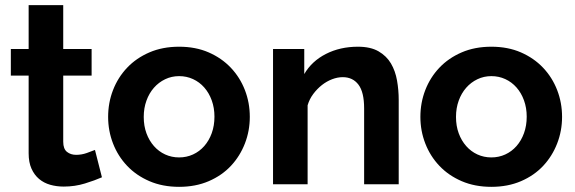

<svg xmlns="http://www.w3.org/2000/svg" viewBox="-20 -714 2227 744"><path d="M375 -27Q348 -15 309 -3Q270 9 227 9Q199 9 174.5 2Q150 -5 131.5 -20.5Q113 -36 102 -60.5Q91 -85 91 -120V-421H22V-524H91V-694H225V-524H335V-421H225V-165Q225 -137 239.5 -125.5Q254 -114 275 -114Q296 -114 316 -121Q336 -128 348 -133Z M674 10Q610 10 559 -12Q508 -34 472.5 -71.5Q437 -109 418 -158Q399 -207 399 -261Q399 -316 418 -365Q437 -414 472.5 -451.5Q508 -489 559 -511Q610 -533 674 -533Q738 -533 788.5 -511Q839 -489 874.5 -451.5Q910 -414 929 -365Q948 -316 948 -261Q948 -207 929 -158Q910 -109 875 -71.5Q840 -34 789 -12Q738 10 674 10ZM537 -261Q537 -226 547.5 -197.5Q558 -169 576.5 -148Q595 -127 620 -115.5Q645 -104 674 -104Q703 -104 728 -115.5Q753 -127 771.5 -148Q790 -169 800.5 -198Q811 -227 811 -262Q811 -296 800.5 -325Q790 -354 771.5 -375Q753 -396 728 -407.5Q703 -419 674 -419Q645 -419 620 -407Q595 -395 576.5 -374Q558 -353 547.5 -324Q537 -295 537 -261Z M1525 0H1391V-294Q1391 -357 1369 -386Q1347 -415 1308 -415Q1288 -415 1267 -407Q1246 -399 1227.5 -384.5Q1209 -370 1194 -350Q1179 -330 1172 -306V0H1038V-524H1159V-427Q1188 -477 1243 -505Q1298 -533 1367 -533Q1416 -533 1447 -515Q1478 -497 1495 -468Q1512 -439 1518.5 -402Q1525 -365 1525 -327Z M1884 10Q1820 10 1769 -12Q1718 -34 1682.5 -71.5Q1647 -109 1628 -158Q1609 -207 1609 -261Q1609 -316 1628 -365Q1647 -414 1682.5 -451.5Q1718 -489 1769 -511Q1820 -533 1884 -533Q1948 -533 1998.5 -511Q2049 -489 2084.5 -451.5Q2120 -414 2139 -365Q2158 -316 2158 -261Q2158 -207 2139 -158Q2120 -109 2085 -71.5Q2050 -34 1999 -12Q1948 10 1884 10ZM1747 -261Q1747 -226 1757.5 -197.5Q1768 -169 1786.5 -148Q1805 -127 1830 -115.5Q1855 -104 1884 -104Q1913 -104 1938 -115.5Q1963 -127 1981.5 -148Q2000 -169 2010.5 -198Q2021 -227 2021 -262Q2021 -296 2010.5 -325Q2000 -354 1981.5 -375Q1963 -396 1938 -407.5Q1913 -419 1884 -419Q1855 -419 1830 -407Q1805 -395 1786.5 -374Q1768 -353 1757.5 -324Q1747 -295 1747 -261Z"/></svg>

Font: IngvarSans
Style: Bold
Weight: 700
Version: Version 3.000